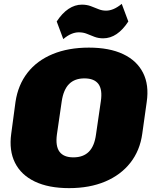

<svg xmlns="http://www.w3.org/2000/svg" viewBox="-20 -959 793 992"><path d="M337 13Q231 13 160 -21Q89 -55 57.5 -118Q26 -181 38 -268L60 -432Q73 -520 122 -583Q171 -646 252 -679.5Q333 -713 439 -713Q545 -713 616 -679.5Q687 -646 719 -583Q751 -520 738 -432L715 -268Q703 -181 653.5 -118Q604 -55 523.5 -21Q443 13 337 13ZM359 -146Q410 -146 439 -175Q468 -204 476 -264L501 -436Q510 -496 488.5 -525Q467 -554 416 -554Q366 -554 337 -525Q308 -496 299 -436L274 -264Q266 -204 287.5 -175Q309 -146 359 -146ZM273 -848Q301 -891 334 -913Q367 -935 403 -935Q428 -935 448.5 -927.5Q469 -920 488 -912Q507 -904 528 -904Q547 -904 567 -912.5Q587 -921 609 -939L643 -848Q615 -805 582.5 -783Q550 -761 513 -761Q488 -761 467.5 -769Q447 -777 428.5 -784.5Q410 -792 387 -792Q368 -792 348 -783.5Q328 -775 307 -757Z"/></svg>

Font: Pathway Extreme SemiCondensed Black
Style: Italic
Weight: 900
Width: 4
Italic angle: -8°
Version: Version 1.001;gftools[0.9.26]